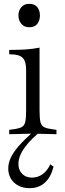

<svg xmlns="http://www.w3.org/2000/svg" viewBox="-20 -696 339 1000"><path d="M28 3V-20L44 -22Q77 -26 92 -33.5Q107 -41 111.5 -61Q116 -81 116 -121V-332Q116 -377 98 -395Q80 -413 35 -413H28V-436Q78 -436 114.5 -438.5Q151 -441 186 -448V-121Q186 -81 190.5 -61Q195 -41 210.5 -33.5Q226 -26 258 -22L274 -20V3L151 0ZM132 -554Q106 -554 91 -572Q76 -590 76 -615Q76 -641 91 -658.5Q106 -676 132 -676Q161 -676 174.5 -658.5Q188 -641 188 -615Q188 -590 174.5 -572Q161 -554 132 -554ZM134 284Q85 284 54 255.5Q23 227 23 181Q23 150 40 117.5Q57 85 94.5 46Q132 7 195 -45L210 -27Q142 26 109 71.5Q76 117 76 158Q76 190 95.5 209.5Q115 229 147 229Q177 229 201.5 211.5Q226 194 242 160L259 172Q245 227 213.5 255.5Q182 284 134 284Z"/></svg>

Font: Baskervville SC
Style: Regular
Weight: 400
Designer: Alexis Faudot, Rémi Forte, Morgane Pierson, Rafael Ribas, Tanguy Vanlaeys, Rosalie Wagner, Thomas Huot-Marchand
Foundry: ANRT
Version: Version 1.100